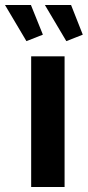

<svg xmlns="http://www.w3.org/2000/svg" viewBox="-64 -750 352 770"><path d="M202 -585 116 -730H221L268 -611ZM42 -585 -44 -730H60L108 -611ZM195 0H61V-524H195Z"/></svg>

Font: Raleway
Style: Bold
Weight: 700
Designer: Matt McInerney, Pablo Impallari, Rodrigo Fuenzalida
Foundry: Matt McInerney, Pablo Impallari, Rodrigo Fuenzalida
Version: Version 3.000